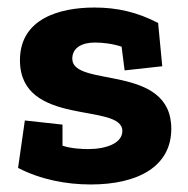

<svg xmlns="http://www.w3.org/2000/svg" viewBox="-20 -480 499 510"><path d="M435 -138C435 -312 172 -246 172 -324C172 -354 199 -367 232 -367C253 -367 279 -364 303 -356L311 -293L411 -304L400 -419C344 -448 291 -460 231 -460C139 -460 33 -431 33 -320C33 -141 305 -209 305 -132C305 -100 263 -84 214 -84C200 -84 170 -85 146 -93V-149L46 -160L28 -34C88 -3 156 10 221 10C347 10 435 -38 435 -138Z"/></svg>

Font: Zilla Slab Bold
Style: Regular
Weight: 700
Designer: Typotheque.com
Foundry: Typotheque type foundry
Version: Version 1.3; 2018